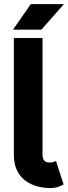

<svg xmlns="http://www.w3.org/2000/svg" viewBox="-20 -909 334 941"><path d="M254.3 -120.1Q249.6 -117.1 241 -114.7Q232.4 -112.3 226 -112.3Q216.1 -112.3 208.8 -114.6Q201.6 -116.8 197.1 -121.7Q192.7 -126.6 190.6 -133.8Q188.5 -141.1 188.5 -151V-214.8V-282.2V-722.7H47.9V-282.2V-214.8V-151Q47.9 -105.7 63.1 -74.2Q78.3 -42.8 104.2 -23.7Q130.1 -4.6 161.7 4.1Q193.3 12.7 226 12.7Q250 12.7 266.6 6.3Q283.1 0 291.8 -4.9ZM182.8 -763.7 293.2 -888.7H130.7L43.8 -763.7Z"/></svg>

Font: Giphurs SC
Style: Regular
Weight: 400
Version: Version 0.920